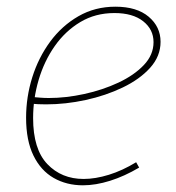

<svg xmlns="http://www.w3.org/2000/svg" viewBox="-20 -548 527 574"><path d="M228 6Q179 6 140.5 -16Q102 -38 80 -83Q58 -128 58 -196Q58 -258 76.5 -317Q95 -376 130 -423.5Q165 -471 214.5 -499.5Q264 -528 325 -528Q389 -528 424.5 -498Q460 -468 460 -423Q460 -380 429 -345.5Q398 -311 347 -286.5Q296 -262 236 -249Q176 -236 118 -236Q105 -236 94.5 -236.5Q84 -237 73 -238L77 -258Q88 -257 100.5 -256Q113 -255 126 -255Q177 -255 232 -267Q287 -279 334 -301Q381 -323 410 -353.5Q439 -384 439 -422Q439 -460 408 -484.5Q377 -509 322 -509Q265 -509 220 -482Q175 -455 143.5 -410Q112 -365 95.5 -309Q79 -253 79 -195Q79 -102 121.5 -57.5Q164 -13 230 -13Q265 -13 305.5 -25.5Q346 -38 387 -63L396 -47Q352 -21 309 -7.5Q266 6 228 6Z"/></svg>

Font: Bitter Thin Thin
Style: Italic
Weight: 250
Italic angle: -9°
Version: Version 2.002